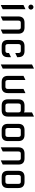

<svg xmlns="http://www.w3.org/2000/svg" viewBox="1828 -2626 816 4513"><g transform="rotate(90 2236.5 -369.0)"><path d="M105 -645Q87.9 -662.6 87.9 -687.3Q87.9 -711.9 105 -729.5Q122.1 -747.1 146.5 -747.1Q170.9 -747.1 188 -729.5Q205.1 -711.9 205.1 -687.3Q205.1 -662.6 188 -645Q170.9 -627.4 146.5 -627.4Q122.1 -627.4 105 -645ZM97.7 19.5V-512.7L190.4 -556.6H195.3V-24.4L102.5 19.5Z M366.2 19.5V-390.6Q366.2 -537.1 512.7 -537.1H625Q771.5 -537.1 771.5 -390.6V-24.4L678.7 19.5H673.8V-390.6Q673.8 -449.2 625 -449.2H512.7Q463.9 -449.2 463.9 -390.6V-24.4L371.1 19.5Z M1064.5 0Q918 0 918 -146.5V-390.6Q918 -537.1 1064.5 -537.1H1176.8Q1323.2 -537.1 1323.2 -390.6V-364.7L1230.5 -320.8H1225.6V-390.6Q1225.6 -449.2 1176.8 -449.2H1064.5Q1015.6 -449.2 1015.6 -390.6V-146.5Q1015.6 -87.9 1064.5 -87.9H1176.8Q1225.6 -87.9 1225.6 -146.5V-172.4L1318.4 -216.3H1323.2V-146.5Q1323.2 0 1176.8 0Z M1494.1 19.5V-712.9L1586.9 -756.8H1591.8V-24.4L1499 19.5Z M1909.2 0Q1762.7 0 1762.7 -146.5V-512.7L1855.5 -556.6H1860.4V-146.5Q1860.4 -87.9 1909.2 -87.9H2021.5Q2070.3 -87.9 2070.3 -146.5V-512.7L2163.1 -556.6H2168V-146.5Q2168 0 2021.5 0Z M2460.9 0Q2314.5 0 2314.5 -146.5V-390.6Q2314.5 -537.1 2460.9 -537.1H2573.2Q2606.4 -537.1 2622.1 -522V-712.9L2714.8 -756.8H2719.7V-146.5Q2719.7 0 2573.2 0ZM2460.9 -87.9H2573.2Q2622.1 -87.9 2622.1 -146.5V-390.6Q2622.1 -449.2 2573.2 -449.2H2460.9Q2412.1 -449.2 2412.1 -390.6V-146.5Q2412.1 -87.9 2460.9 -87.9Z M3037.1 -87.9H3149.4Q3198.2 -87.9 3198.2 -146.5V-390.6Q3198.2 -449.2 3149.4 -449.2H3037.1Q2988.3 -449.2 2988.3 -390.6V-146.5Q2988.3 -87.9 3037.1 -87.9ZM3037.1 0Q2890.6 0 2890.6 -146.5V-390.6Q2890.6 -537.1 3037.1 -537.1H3149.4Q3295.9 -537.1 3295.9 -390.6V-146.5Q3295.9 0 3149.4 0Z M3442.4 19.5V-390.6Q3442.4 -537.1 3588.9 -537.1H3701.2Q3847.7 -537.1 3847.7 -390.6V-24.4L3754.9 19.5H3750V-390.6Q3750 -449.2 3701.2 -449.2H3588.9Q3540 -449.2 3540 -390.6V-24.4L3447.3 19.5Z M4140.6 -87.9H4252.9Q4301.8 -87.9 4301.8 -146.5V-390.6Q4301.8 -449.2 4252.9 -449.2H4140.6Q4091.8 -449.2 4091.8 -390.6V-146.5Q4091.8 -87.9 4140.6 -87.9ZM4140.6 0Q3994.1 0 3994.1 -146.5V-390.6Q3994.1 -537.1 4140.6 -537.1H4252.9Q4399.4 -537.1 4399.4 -390.6V-146.5Q4399.4 0 4252.9 0Z"/></g></svg>

Font: Nova Square
Style: Book
Weight: 400
Version: Version 2.000